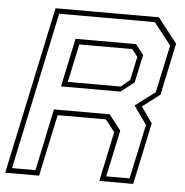

<svg xmlns="http://www.w3.org/2000/svg" viewBox="-63 -749 768 799"><g transform="rotate(5 321.0 -350.0)"><path d="M-12 0 137 -700H568.5L649.5 -597L603.5 -380L530.5 -324L577.5 -257.5L522.5 0H381L425 -207.5L386 -257.5H184.5L129.5 0ZM14.5 -21.5H112.5L167 -280H400L449.5 -216L408 -21.5H505.5L554 -249L500 -325.5L583 -388.5L625.5 -587L553.5 -678.5H154ZM214.5 -399H435.5L472.5 -430L493.5 -528L469.5 -558.5H248.5ZM188 -378 231 -580.5H483.5L517 -538L492 -421.5L436.5 -378Z"/></g></svg>

Font: Tourney Thin ExtraLight
Style: Italic
Weight: 250
Italic angle: -12°
Version: Version 1.015